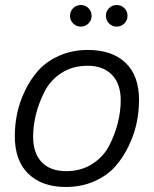

<svg xmlns="http://www.w3.org/2000/svg" viewBox="-20 -731 612 765"><path d="M112 -187Q112 -120 146.5 -84.5Q181 -49 244 -49Q303 -49 348 -78Q393 -107 416 -152.5Q439 -198 450 -243.5Q461 -289 461 -331Q461 -397 426 -433Q391 -469 329 -469Q269 -469 224.5 -440Q180 -411 157 -365Q134 -319 123 -274Q112 -229 112 -187ZM39 -189Q39 -233 48 -277.5Q57 -322 79 -368.5Q101 -415 133.5 -451Q166 -487 217 -509.5Q268 -532 330 -532Q426 -532 480 -481Q534 -430 534 -332Q534 -289 525 -244Q516 -199 494 -152Q472 -105 440 -68.5Q408 -32 356.5 -9Q305 14 242 14Q148 14 93.5 -38Q39 -90 39 -189ZM271.5 -637.5Q259 -650 259 -668Q259 -686 271.5 -698.5Q284 -711 302 -711Q320 -711 332.5 -698.5Q345 -686 345 -668Q345 -650 332.5 -637.5Q320 -625 302 -625Q284 -625 271.5 -637.5ZM414.5 -637.5Q402 -650 402 -668Q402 -686 414.5 -698.5Q427 -711 445 -711Q463 -711 475.5 -698.5Q488 -686 488 -668Q488 -650 475.5 -637.5Q463 -625 445 -625Q427 -625 414.5 -637.5Z"/></svg>

Font: Nacelle Light
Style: Italic
Weight: 300
Italic angle: -12°
Designer: Sora Sagano
Foundry: Sora Sagano
Version: Version 1.000;FEAKit 1.0